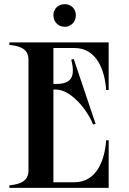

<svg xmlns="http://www.w3.org/2000/svg" viewBox="-20 -904 621 924"><path d="M338 -673C445 -673 484 -568 491 -471H503V-700H25V-688C82 -682 117 -666 117 -616V-84C117 -34 82 -18 25 -12V0H503V-229H491C484 -132 445 -27 338 -27H237V-473H250C317 -473 396 -384 428 -305L440 -308L335 -620L323 -617C343 -537 326 -500 250 -500H237V-673ZM345 -831C345 -864 319 -884 292 -884C263 -884 237 -864 237 -831C237 -796 263 -775 292 -775C319 -775 345 -796 345 -831Z"/></svg>

Font: Sprat Condensed Medium
Style: Regular
Weight: 500
Width: 3
Designer: Ethan Nakache
Foundry: Collletttivo
Version: Version 2.000;Glyphs 3.2 (3217)